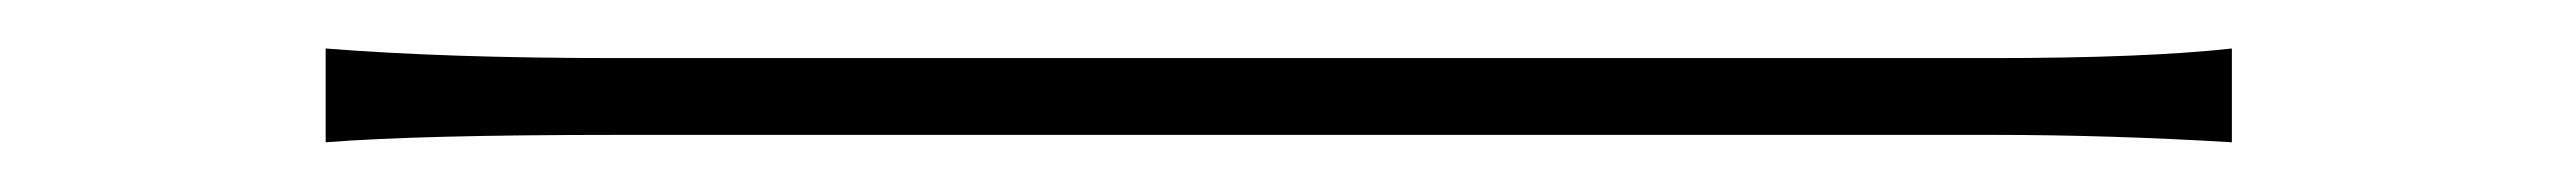

<svg xmlns="http://www.w3.org/2000/svg" viewBox="-20 -423 1040 78"><path d="M112.3 -365.2V-403.3Q161.1 -399.4 230.5 -399.4H789.1Q851.6 -399.4 886.7 -403.3V-365.2Q836.9 -368.2 790 -368.2H230.5Q150.4 -368.2 112.3 -365.2Z"/></svg>

Font: GenEi Gothic M ExtraLight
Style: Regular
Weight: 200
Designer: o_tamon (Modified); [Source Han Sans]
Ryoko NISHIZUKA  (kana & ideographs); Paul D. Hunt (Latin, Greek & Cyrillic); Wenl
Version: Version 1.1a;Original Version 1.004